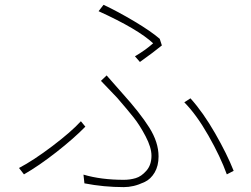

<svg xmlns="http://www.w3.org/2000/svg" viewBox="-20 -767 1040 794"><path d="M314.5 -265.6 333 -243.2Q285.2 -194.3 212.9 -137.7Q140.6 -81.1 79.1 -45.9L58.6 -72.3Q118.2 -103.5 196.3 -162.6Q274.4 -221.7 314.5 -265.6ZM946.3 -60.5 918 -45.9Q891.6 -119.1 841.8 -206.5Q792 -293.9 742.2 -343.8L767.6 -360.4Q820.3 -301.8 869.6 -215.8Q918.9 -129.9 946.3 -60.5ZM329.1 -8.8 325.2 -44.9Q397.5 -23.4 492.2 -23.4Q517.6 -23.4 541 -30.3Q564.5 -37.1 585.4 -61Q606.4 -85 606.4 -123Q606.4 -157.2 582 -203.6Q557.6 -250 532.7 -281.2Q507.8 -312.5 464.8 -362.3L397.5 -432.6L420.9 -455.1L485.4 -381.8Q558.6 -300.8 597.2 -239.7Q635.7 -178.7 635.7 -120.1Q635.7 -81.1 619.6 -53.7Q603.5 -26.4 578.6 -14.6Q553.7 -2.9 532.7 2Q511.7 6.8 492.2 6.8Q409.2 6.8 329.1 -8.8ZM558.6 -510.7 538.1 -534.2Q580.1 -558.6 613.3 -587.9Q550.8 -646.5 387.7 -720.7L408.2 -747.1Q466.8 -719.7 535.6 -678.7Q604.5 -637.7 640.6 -606.4L649.4 -579.1Q616.2 -551.8 558.6 -510.7Z"/></svg>

Font: Gen Shin Gothic Monospace ExtraLight
Style: Regular
Weight: 200
Designer: [Source Han Sans]
Ryoko NISHIZUKA  (kana & ideographs); Paul D. Hunt (Latin, Greek & Cyrillic); Wenlong ZHANG  (bopomofo
Version: Version 1.002.20150607